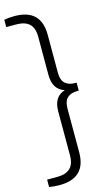

<svg xmlns="http://www.w3.org/2000/svg" viewBox="-173 -869 650 1150"><g transform="rotate(-15 151.5 -294.0)"><path d="M45.5 230Q9 230 -19 224.5V179H42Q97 179 124 153.5Q151 128 151 73.5V-198.5Q151 -290 222 -311.5Q151 -333.5 151 -425V-661.5Q151 -716 124 -741.5Q97 -767 42 -767H-19V-812.5Q9 -818 45.5 -818Q209 -818 209 -658.5V-421.5Q209 -377.5 230.8 -357Q252.5 -336.5 293.5 -336.5H302V-287H293.5Q252.5 -287 230.8 -266.5Q209 -246 209 -201.5V70.5Q209 230 45.5 230Z"/></g></svg>

Font: Encode Sans SemiCondensed SemiCondensed Light
Style: Regular
Weight: 300
Width: 4
Designer: Multiple Designers
Foundry: Impallari Type
Version: Version 3.000; ttfautohint (v1.8.3) -l 8 -r 50 -G 200 -x 14 